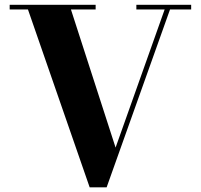

<svg xmlns="http://www.w3.org/2000/svg" viewBox="-20 -770 841 804"><path d="M780.5 -750V-730.5H692L426.5 14.5H355.5L97 -730.5H20.5V-750H380.5V-730.5H277L464 -152L669.5 -730.5H551V-750Z"/></svg>

Font: Bodoni Moda
Style: Bold
Weight: 700
Designer: Owen Earl
Foundry: indestructible type
Version: Version 2.005